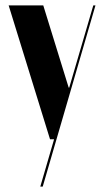

<svg xmlns="http://www.w3.org/2000/svg" viewBox="-20 -515 385 710"><path d="M140 -495 234 -191H236L325 -495H333L138 175H129L180 0H165L12 -495Z"/></svg>

Font: Moniqa Black Display
Style: Regular
Weight: 900
Designer: Rajesh Rajput
Foundry: Rajesh Rajput
Version: Version 1.000